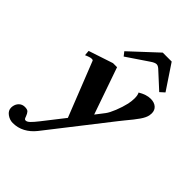

<svg xmlns="http://www.w3.org/2000/svg" viewBox="-332 -873 1275 1275"><g transform="rotate(45 305.0 -235.5)"><path d="M250 -551 228 -579 415 -753H499L615 -579L584 -551L475 -651Q456 -670 441 -670Q425 -670 398 -651ZM649 -416Q649 -410 647 -396Q642 -371 619.5 -338.5Q597 -306 554 -255L526 -220L197 201Q166 240 126.5 261Q87 282 41 282Q12 282 -13.5 263.5Q-39 245 -39 217Q-39 209 -38 205Q-34 180 -17.5 164.5Q-1 149 23 149Q47 149 56 159Q65 169 72 188Q76 200 79.5 205Q83 210 90 210Q103 210 119.5 194Q136 178 161 146L276 -1L124 -385Q122 -391 112 -391Q99 -391 83 -384.5Q67 -378 62 -376L59 -413L231 -470H269L384 -140L431 -201Q447 -222 464.5 -265.5Q482 -309 492 -352Q498 -382 498 -406Q498 -437 489 -452Q535 -480 576 -480Q609 -480 629 -463Q649 -446 649 -416Z"/></g></svg>

Font: Taviraj
Style: Bold Italic
Weight: 700
Italic angle: -12°
Designer: Katatrad Team
Foundry: CadsonDemak
Version: Version 1.001